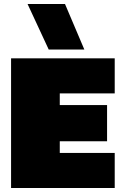

<svg xmlns="http://www.w3.org/2000/svg" viewBox="-20 -934 595 954"><path d="M222 -688 117 -914H303L399 -688ZM35 0V-644H550V-470H277V-412H512V-232H277V-174H550V0Z"/></svg>

Font: Boz Display
Style: Regular
Weight: 900
Version: Version 2.000; ttfautohint (v1.8.3)